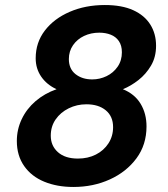

<svg xmlns="http://www.w3.org/2000/svg" viewBox="-20 -732 668 764"><path d="M272 12Q207 12 156 -9Q105 -30 76 -71.5Q47 -113 47 -171Q47 -217 66.5 -258Q86 -299 121.5 -329.5Q157 -360 205 -377Q166 -395 144 -427Q122 -459 122 -500Q122 -563 158.5 -610.5Q195 -658 257.5 -685Q320 -712 397 -712Q465 -712 510 -691.5Q555 -671 578 -634.5Q601 -598 601 -550Q601 -505 581 -471Q561 -437 531 -413.5Q501 -390 469 -377Q516 -358 539.5 -319Q563 -280 563 -229Q563 -156 523 -102Q483 -48 417 -18Q351 12 272 12ZM290 -101Q330 -101 361.5 -117Q393 -133 411.5 -161.5Q430 -190 430 -226Q430 -269 401 -293Q372 -317 324 -317Q286 -317 253.5 -301Q221 -285 201.5 -257Q182 -229 182 -192Q182 -152 210.5 -126.5Q239 -101 290 -101ZM347 -416Q377 -416 404 -429Q431 -442 448 -466.5Q465 -491 465 -524Q465 -551 453 -568.5Q441 -586 420.5 -594Q400 -602 375 -602Q342 -602 314.5 -589Q287 -576 270.5 -552Q254 -528 254 -497Q254 -458 280.5 -437Q307 -416 347 -416Z"/></svg>

Font: DM Sans 24pt
Style: Bold Italic
Weight: 700
Italic angle: -10°
Designer: Colophon Foundry, Jonny Pinhorn
Foundry: Colophon Foundry
Version: Version 4.004;gftools[0.9.30]